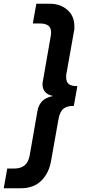

<svg xmlns="http://www.w3.org/2000/svg" viewBox="-62 -758 463 1030"><path d="M-23 146H16Q84 146 97 77L139 -163Q144 -193 163 -214Q182 -235 223 -243Q193 -249 179.5 -265.5Q166 -282 166 -305Q166 -310 166.5 -314Q167 -318 168 -323L210 -563Q211 -568 211.5 -573.5Q212 -579 212 -584Q212 -610 196.5 -621Q181 -632 153 -632H114L133 -738H204Q262 -738 299.5 -705Q337 -672 337 -617Q337 -611 337 -604.5Q337 -598 335 -591L295 -366Q293 -360 293 -354Q293 -348 293 -343Q293 -318 307 -307Q321 -296 353 -296L334 -190Q296 -190 277.5 -174Q259 -158 252 -120L212 105Q201 170 160 211Q119 252 48 252H-42Z"/></svg>

Font: Celebes
Style: Bold Italic
Weight: 700
Italic angle: -10°
Designer: Anugrah Pasau
Foundry: Lafontype
Version: Version 1.000; ttfautohint (v1.8.4)